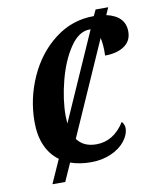

<svg xmlns="http://www.w3.org/2000/svg" viewBox="-92 -831 806 988"><g transform="rotate(-10 311.0 -336.5)"><path d="M483 -518Q485 -574 476 -611L260 -122Q293 -76 360 -76Q451 -76 508 -167Q513 -162 517.5 -152.5Q522 -143 522 -133Q522 -99 496 -65.5Q470 -32 423 -11Q376 10 316 10Q258 10 210 -7L168 87H101L156 -36Q112 -68 89 -120.5Q66 -173 66 -244Q66 -366 116.5 -478Q167 -590 257 -659Q347 -728 459 -728H461L476 -760H542L525 -722Q622 -700 622 -619Q622 -570 583.5 -544Q545 -518 483 -518ZM231 -207 433 -664H427Q371 -664 325.5 -596.5Q280 -529 254.5 -431Q229 -333 229 -248Q229 -233 231 -207Z"/></g></svg>

Font: Noto Serif CondExtraBold
Style: Italic
Weight: 800
Width: 3
Italic angle: -12°
Designer: Monotype Design Team
Foundry: Monotype Imaging Inc.
Version: Version 1.001